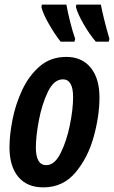

<svg xmlns="http://www.w3.org/2000/svg" viewBox="-20 -800 493 830"><path d="M302 -620 305 -632Q294 -663 283.5 -704.5Q273 -746 267 -780H161L159 -770Q165 -742 191.5 -696Q218 -650 242 -620ZM450 -620 453 -632Q427 -722 416 -780H310L308 -770Q316 -740 341 -696.5Q366 -653 394 -620ZM410 -379Q410 -461 372 -507.5Q334 -554 267 -554Q199 -554 152 -513.5Q105 -473 76 -411Q47 -349 34 -282.5Q21 -216 21 -164Q21 -81 59 -35.5Q97 10 167 10Q252 10 306 -54Q360 -118 385 -208.5Q410 -299 410 -379ZM135 -163Q135 -210 148 -279.5Q161 -349 187 -403Q213 -457 252 -457Q296 -457 296 -380Q296 -328 282 -259Q268 -190 242 -138Q216 -86 180 -86Q135 -86 135 -163Z"/></svg>

Font: Noto Sans Display Condensed
Style: Bold Italic
Weight: 700
Width: 3
Designer: Monotype Design team
Foundry: Monotype Imaging Inc.
Version: 1.000